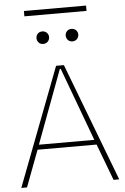

<svg xmlns="http://www.w3.org/2000/svg" viewBox="-63 -1008 685 1052"><g transform="rotate(-5 280.0 -482.0)"><path d="M451.2 -964.4V-935.1H109.4V-964.4ZM117.7 -200.7 42 0H10.7L258.8 -649.9H301.8L549.3 0H518.1L442.4 -200.7ZM277.8 -630.9 127.4 -227.5H432.1L282.7 -630.9ZM165 -810.1Q165 -824.2 174.6 -834.2Q184.1 -844.2 199.2 -844.2Q214.8 -844.2 224.6 -834.2Q234.4 -824.2 234.4 -810.1Q234.4 -795.9 224.6 -785.6Q214.8 -775.4 199.2 -775.4Q184.1 -775.4 174.6 -785.6Q165 -795.9 165 -810.1ZM325.7 -810.1Q325.7 -824.2 335.2 -834.2Q344.7 -844.2 359.9 -844.2Q375.5 -844.2 385.3 -834.2Q395 -824.2 395 -810.1Q395 -795.9 385.3 -785.6Q375.5 -775.4 359.9 -775.4Q344.7 -775.4 335.2 -785.6Q325.7 -795.9 325.7 -810.1Z"/></g></svg>

Font: Estedad-FD Thin
Style: Regular
Weight: 100
Designer: Amin Abedi
Version: Version 7.3